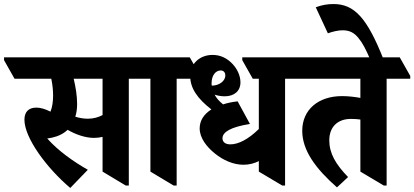

<svg xmlns="http://www.w3.org/2000/svg" viewBox="-84 -910 2052 951"><path d="M264 21 351 -69C281 -109 205 -162 150 -224C157 -225 164 -226 173 -228C205 -235 231 -248 251 -267C290 -244 339 -227 381 -227C397 -227 412 -229 424 -232V-60L539 9H554V-520H671V-534L619 -626H-64V-612L-12 -520H170C176 -492 179 -463 179 -437C179 -407 175 -379 166 -357C140 -370 117 -377 96 -377C57 -377 37 -355 37 -317C37 -228 145 -80 264 21ZM298 -394C298 -435 291 -478 281 -520H424V-340C403 -329 379 -322 351 -322C329 -322 308 -326 289 -332C295 -351 298 -372 298 -394Z M776 9H791V-520H908V-534L856 -626H543V-613L595 -520H661V-60Z M1122 -94C1151 -94 1176 -101 1198 -112V-60L1314 9H1328V-520H1445V-534L1393 -626H1116V-612L1168 -520H1198V-271C1145 -219 1096 -195 1057 -195C1033 -195 1018 -206 1018 -225C1018 -256 1059 -281 1154 -296L1093 -408C1066 -405 1042 -400 1021 -393C1002 -408 988 -424 979 -441C995 -436 1012 -433 1029 -433C1076 -433 1107 -459 1107 -502C1107 -534 1092 -567 1069 -592C1042 -621 1009 -638 969 -638C905 -638 858 -594 858 -534C858 -472 895 -421 963 -368C925 -344 905 -312 905 -274C905 -227 939 -183 980 -150C1022 -116 1072 -94 1122 -94ZM964 -498C964 -535 983 -561 1009 -561C1024 -561 1032 -551 1032 -536C1032 -507 999 -486 967 -486H965C964 -490 964 -494 964 -498Z M1585 18 1640 -33C1578 -97 1547 -151 1547 -215C1547 -281 1588 -321 1654 -321C1671 -321 1687 -320 1701 -318V-60L1817 9H1831V-520H1948V-534L1896 -626H1317V-613L1369 -520H1701V-425C1675 -430 1641 -434 1610 -434C1493 -434 1413 -367 1413 -262C1413 -165 1480 -74 1585 18Z M1750 -615H1816C1735 -820 1672 -890 1568 -890C1537 -890 1510 -885 1480 -874L1540 -745C1565 -754 1591 -760 1613 -760C1646 -760 1670 -749 1692 -721C1712 -697 1728 -666 1750 -615Z"/></svg>

Font: Noto Serif Devanagari Condensed ExtraBold
Style: Regular
Weight: 800
Width: 3
Designer: Universal Thirst, Indian Type Foundry and the Monotype Design Team
Foundry: Monotype Imaging Inc.
Version: Version 2.004